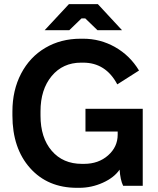

<svg xmlns="http://www.w3.org/2000/svg" viewBox="-20 -898 765 928"><path d="M195.8 -752 313 -877.9H453.1L569.8 -752H451.2L392.1 -809.1H374L314.9 -752ZM352.1 9.8Q210.4 9.8 125.2 -85.9Q40 -181.6 40 -339.8V-358.9Q40 -461.9 82 -542.2Q124 -622.6 199 -666.7Q273.9 -710.9 370.1 -710.9H381.8Q464.8 -710.9 536.6 -670.2Q608.4 -629.4 651.9 -557.1L546.9 -490.2Q491.2 -595.2 381.8 -595.2H372.1Q283.7 -595.2 229.7 -530.3Q175.8 -465.3 175.8 -359.9V-338.9Q175.8 -232.4 230 -169.2Q284.2 -106 376 -106H386.2Q456.1 -106 502.4 -147Q548.8 -188 548.8 -247.1V-262.2H393.1V-372.1H669.9V0H575.2Q561.5 -27.8 558.1 -78.1Q531.7 -39.6 477.1 -14.9Q422.4 9.8 362.8 9.8Z"/></svg>

Font: Fixel Text SemiBold
Style: Regular
Weight: 600
Width: 4
Designer: AlfaBravo + MacPaw
Foundry: Kyrylo Tkachov, Marchela Mozhyna, Serhii Makarenko, Maria Weinstein, Zakhar Kryvoshyya
Version: Version 1.211